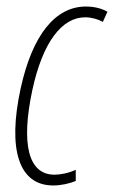

<svg xmlns="http://www.w3.org/2000/svg" viewBox="-20 -558 349 588"><path d="M143 10C167 10 194 4 212 -4V-38C191 -28 165 -23 147 -23C66 -23 44 -118 79 -282C111 -430 170 -505 241 -505C260 -505 281 -499 295 -491L309 -522C290 -533 267 -538 243 -538C150 -538 79 -452 43 -286C3 -101 37 10 143 10Z"/></svg>

Font: Noto Sans ExtraCondensed ExtraLight
Style: Italic
Weight: 200
Width: 2
Italic angle: -12°
Designer: Monotype Design Team
Foundry: Monotype Imaging Inc.
Version: Version 2.013